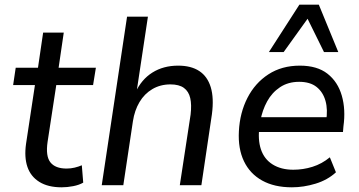

<svg xmlns="http://www.w3.org/2000/svg" viewBox="-20 -790 1531 819"><path d="M243 9Q185 9 148 -14Q111 -37 97 -78Q83 -119 91 -176L129 -427H36L47 -501H142L164 -651H252L230 -501H389L377 -427H220L183 -185Q174 -124 195 -97.5Q216 -71 264 -71Q282 -71 298.5 -75Q315 -79 329 -85L335 -11Q318 -1 292.5 4Q267 9 243 9Z M414 0 522 -719H611L562 -394H557Q583 -451 630 -480.5Q677 -510 740 -510Q795 -510 830 -487Q865 -464 879 -418Q893 -372 884 -303L839 0H747L793 -301Q798 -343 791.5 -371.5Q785 -400 764.5 -415Q744 -430 707 -430Q664 -430 630 -410Q596 -390 575 -354.5Q554 -319 547 -273L506 0Z M1225 9Q1150 9 1098 -20Q1046 -49 1020.5 -102.5Q995 -156 999 -230Q1003 -309 1035.5 -372.5Q1068 -436 1125 -473Q1182 -510 1259 -510Q1333 -510 1377 -475.5Q1421 -441 1438 -382Q1455 -323 1445 -251L1443 -227H1068L1077 -290H1391L1371 -273Q1379 -322 1368.5 -359.5Q1358 -397 1330.5 -419Q1303 -441 1256 -441Q1209 -441 1174.5 -418Q1140 -395 1119.5 -357.5Q1099 -320 1091 -276L1087 -252Q1079 -195 1093 -153Q1107 -111 1143 -88.5Q1179 -66 1231 -66Q1273 -66 1313 -78.5Q1353 -91 1387 -119L1413 -55Q1377 -22 1326 -6.5Q1275 9 1225 9ZM1127 -568 1257 -770H1340L1423 -568H1362L1292 -710L1190 -568Z"/></svg>

Font: Nunitoga
Style: Medium Italic
Weight: 500
Italic angle: -9°
Designer: Vernon Adams
Foundry: Vernon Adams
Version: Version 1.0